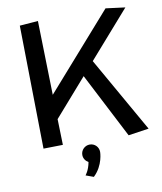

<svg xmlns="http://www.w3.org/2000/svg" viewBox="-96 -777 896 1061"><g transform="rotate(-10 351.5 -247.0)"><path d="M189 -696 86 -688 97 4 206 2 202 -143 385 -352 573 13 688 -4 449 -425 678 -686 569 -700 199 -280ZM402 76C402 48 380 26 352 26C325 26 302 48 302 76C302 95 313 111 329 120C321 166 300 190 300 190L344 206C402 151 402 76 402 76Z"/></g></svg>

Font: McLaren
Style: Regular
Weight: 400
Designer: Astigmatic (AOETI)
Foundry: Astigmatic (AOETI)
Version: Version 1.000